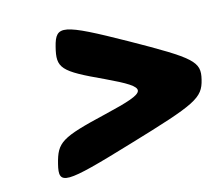

<svg xmlns="http://www.w3.org/2000/svg" viewBox="-56 -579 645 555"><g transform="rotate(-10 266.5 -301.5)"><path d="M240 -253C104 -208 90 -197 80 -135C70 -72 90 -74 296 -156C501 -237 523 -250 531 -303C539 -355 521 -368 342 -449C162 -530 142 -532 132 -470C122 -408 134 -397 256 -353C377 -308 375 -298 240 -253Z"/></g></svg>

Font: Asimov Print
Style: AIt
Weight: 500
Designer: Google
Version: Version 2.000980: 2014